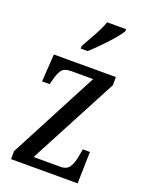

<svg xmlns="http://www.w3.org/2000/svg" viewBox="-144 -838 697 911"><g transform="rotate(20 204.0 -383.0)"><path d="M29 0V-40L265 -490H152Q118 -490 105 -470Q92 -450 83 -411L79 -397H41L50 -536H363V-495L126 -46H262Q294 -46 307.5 -67.5Q321 -89 328 -132L333 -160H369L365 0ZM160 -619Q174 -645 188.5 -670Q203 -695 215.5 -719.5Q228 -744 235 -766H331V-756Q324 -743 308.5 -724Q293 -705 273.5 -684Q254 -663 233.5 -642.5Q213 -622 195 -606H160Z"/></g></svg>

Font: Noto Serif ExtraCondensed
Style: Regular
Weight: 400
Width: 2
Designer: Monotype Design Team
Foundry: Monotype Imaging Inc.
Version: Version 2.013